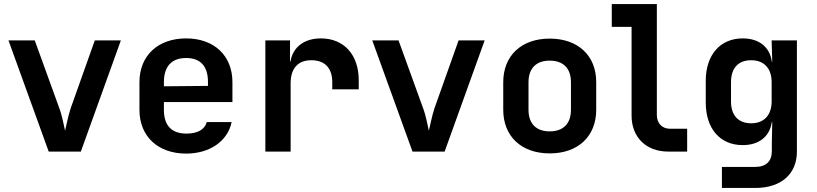

<svg xmlns="http://www.w3.org/2000/svg" viewBox="-20 -750 4040 950"><path d="M380 0 578 -550H449L330 -215C317 -176 308 -128 302 -103C296 -128 288 -176 273 -216L152 -550H22L221 0Z M1130 -344C1130 -474 1040 -560 901 -560C761 -560 670 -474 670 -344V-206C670 -76 761 10 901 10C1018 10 1107 -52 1126 -146H1003C993 -109 958 -89 902 -89C829 -89 791 -129 791 -206V-245H1130ZM791 -344C791 -420 828 -463 901 -463C973 -463 1009 -421 1009 -345V-325L791 -323Z M1568 -560C1485 -560 1429 -517 1417 -445H1415V-550H1293V0H1418V-337C1418 -412 1454 -452 1521 -452C1588 -452 1624 -412 1624 -344V-308H1755V-353C1755 -480 1681 -560 1568 -560Z M2180 0 2378 -550H2249L2130 -215C2117 -176 2108 -128 2102 -103C2096 -128 2088 -176 2073 -216L1952 -550H1822L2021 0Z M2700 9C2841 9 2930 -76 2930 -207V-344C2930 -474 2841 -559 2700 -559C2559 -559 2470 -474 2470 -343V-207C2470 -76 2559 9 2700 9ZM2700 -100C2634 -100 2595 -137 2595 -207V-343C2595 -413 2634 -450 2700 -450C2766 -450 2805 -413 2805 -343V-207C2805 -137 2766 -100 2700 -100Z M3380 0V-113H3295C3256 -113 3230 -140 3230 -181V-730H3007V-617H3105V-178C3105 -71 3177 0 3286 0Z M3801 -445H3799C3789 -518 3735 -560 3655 -560C3543 -560 3472 -478 3472 -350V-243C3472 -113 3543 -32 3655 -32C3735 -32 3789 -74 3799 -147H3801L3799 -44V-3C3799 48 3771 76 3715 76H3552V180H3717C3845 180 3923 111 3923 0V-550H3798ZM3697 -140C3633 -140 3597 -179 3597 -248V-344C3597 -413 3633 -452 3697 -452C3760 -452 3798 -412 3798 -344V-248C3798 -180 3760 -140 3697 -140Z"/></svg>

Font: Tekne LDO
Style: Bold
Weight: 700
Monospace: yes
Designer: Alessio Laiso, Mario Rullo, Paolo Rosset
Foundry: Alessio Laiso
Version: Version 1.000;hotconv 1.0.109;makeotfexe 2.5.65596